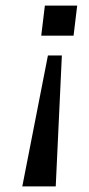

<svg xmlns="http://www.w3.org/2000/svg" viewBox="-20 -504 320 689"><path d="M60 165H180L202 -305H152ZM141 -484 128 -376H244L257 -484Z"/></svg>

Font: Gamestation Text
Style: Italic
Weight: 400
Designer: Jonas Hecksher
Foundry: Jonas Hecksher, Playtypeª, e-types AS
Version: Version 1.003